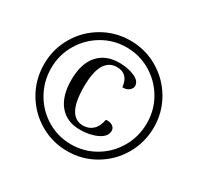

<svg xmlns="http://www.w3.org/2000/svg" viewBox="-153 -891 1119 1086"><g transform="rotate(30 406.5 -348.5)"><path d="M48 -350Q48 -448 96 -530.5Q144 -613 226.5 -661Q309 -709 407 -709Q504 -709 586.5 -660.5Q669 -612 717 -529.5Q765 -447 765 -350Q765 -251 717 -168Q669 -85 586.5 -36.5Q504 12 407 12Q309 12 226.5 -36.5Q144 -85 96 -168Q48 -251 48 -350ZM719 -350Q719 -436 677 -508Q635 -580 563 -622.5Q491 -665 406 -665Q321 -665 249.5 -622.5Q178 -580 136 -508Q94 -436 94 -350Q94 -263 136 -190Q178 -117 249.5 -74.5Q321 -32 406 -32Q491 -32 563 -74.5Q635 -117 677 -190Q719 -263 719 -350ZM226 -350Q226 -455 275.5 -512Q325 -569 414 -569Q471 -569 513.5 -550Q556 -531 556 -499Q556 -483 540 -469.5Q524 -456 497 -457Q488 -541 415 -541Q307 -541 307 -350Q307 -158 412 -158Q449 -158 474.5 -181.5Q500 -205 508 -251L519 -252Q539 -252 553.5 -241.5Q568 -231 568 -213Q568 -175 520 -152Q472 -129 408 -129Q322 -129 274 -186.5Q226 -244 226 -350Z"/></g></svg>

Font: Arima Madurai
Style: Bold
Weight: 700
Designer: Joana Correia and Natanael Gama
Foundry: NDISCOVER
Version: Version 1.019